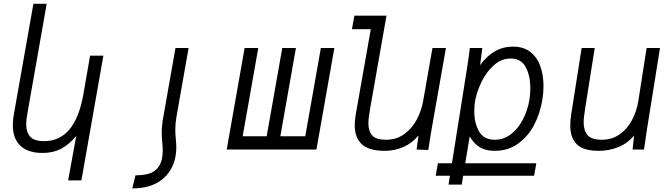

<svg xmlns="http://www.w3.org/2000/svg" viewBox="-20 -810 3640 1040"><path d="M210.5 18.5Q131.5 18.5 90.5 -20.5Q49.5 -59.5 49.5 -132.5Q49.5 -159.5 54.5 -187.5L161 -789.5H233L130.5 -208Q126.5 -184.5 124.2 -168.5Q122 -152.5 122 -136.5Q122 -95 143.2 -70.2Q164.5 -45.5 219 -45.5Q386 -45.5 431 -296L468 -508.5H540L421 167H349L393 -73.5Q351 -24 308.5 -2.8Q266 18.5 210.5 18.5Z M931 35.5Q935 12 935 -11Q935 -22.5 934.2 -33.8Q933.5 -45 932.5 -56Q929.5 -87 929.5 -107Q929.5 -141 936 -178L1001.5 -550H930.5L864 -173Q856 -128.5 856 -90Q856 -68.5 859 -36.5Q861.5 -12.5 861.5 6Q861.5 25 858 45.5Q850.5 89.5 818.8 114.5Q787 139.5 714 139.5L696.5 210.5Q797 210.5 856.8 163.2Q916.5 116 931 35.5Z M1694 0H1208L1305 -550H1379L1294.5 -72H1424.5L1509 -550H1583L1498.5 -72H1633.5L1718 -550H1791Z M1901.5 -132Q1901.5 -157.5 1907 -190.5L1988.5 -652H1886.5L1899.5 -725H2073.5L1985.5 -225.5Q1975.5 -171 1975.5 -141.5Q1975.5 -99 1996.5 -76Q2017.5 -53 2070.5 -53Q2127 -53 2169.5 -83.5Q2212 -114 2237.2 -161.8Q2262.5 -209.5 2272 -262.5L2322.5 -550H2395.5L2319 -116.5Q2309 -59 2300 2.5L2236.5 0L2247 -76Q2210.5 -33 2163.8 -13Q2117 7 2063.5 7Q1979 7 1940.2 -28.5Q1901.5 -64 1901.5 -132Z M2352 74.5H2428L2508 -429.5Q2519.5 -502.5 2525 -550H2592.5L2580.5 -457Q2653 -557.5 2759 -557.5Q2816.5 -557.5 2853.5 -528Q2890.5 -498.5 2907.2 -450Q2924 -401.5 2924 -343Q2924 -307 2918 -271.5Q2907 -200 2874.8 -136.5Q2842.5 -73 2787.8 -33Q2733 7 2659.5 7Q2611.5 7 2580 -11.8Q2548.5 -30.5 2524 -70.5L2500 74.5H2885L2873 142H2489L2481 190H2409.5L2417 142H2340ZM2848 -271.5Q2852.5 -300 2852.5 -332Q2852.5 -400.5 2827.5 -446.8Q2802.5 -493 2746.5 -493Q2696 -493 2655 -456.5Q2614 -420 2587.8 -365.5Q2561.5 -311 2552.5 -258Q2549 -232 2549 -208.5Q2549 -143.5 2574.8 -98.2Q2600.5 -53 2660.5 -53Q2708.5 -53 2747.8 -83.2Q2787 -113.5 2812.8 -163.5Q2838.5 -213.5 2848 -271.5Z M3069 -130Q3069 -160 3074 -190.5L3130.5 -550H3201.5L3150 -225.5Q3141.5 -172.5 3141.5 -147Q3141.5 -102 3163.2 -77.5Q3185 -53 3239.5 -53Q3296 -53 3338 -83.5Q3380 -114 3404.5 -161.8Q3429 -209.5 3437.5 -262.5L3482.5 -550H3555L3485.5 -116.5L3470 -12L3468.5 0H3406.5L3414.5 -76Q3379.5 -33.5 3329.2 -13.2Q3279 7 3224 7Q3141 7 3105 -27.8Q3069 -62.5 3069 -130Z"/></svg>

Font: JuliaMono Light
Style: Italic
Weight: 300
Italic angle: -9°
Monospace: yes
Designer: cormullion
Foundry: corm
Version: Version 0.054; ttfautohint (v1.8.4)